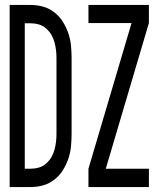

<svg xmlns="http://www.w3.org/2000/svg" viewBox="-20 -755 640 775"><path d="M337 0V-74L511 -662H337V-735H581V-662L407 -74H581V0ZM19 0V-735H104Q130 -735 154.5 -728Q179 -721 199.5 -705Q220 -689 233.5 -667.5Q247 -646 255.5 -621.5Q264 -597 266.5 -571.5Q269 -546 269 -521V-215Q269 -189 266.5 -163.5Q264 -138 255.5 -113.5Q247 -89 233.5 -67.5Q220 -46 199.5 -30Q179 -14 154.5 -7Q130 0 104 0ZM104 -74Q121 -74 136.5 -78.5Q152 -83 165 -94Q178 -105 186.5 -119Q195 -133 199.5 -149Q204 -165 206 -181.5Q208 -198 208 -215V-521Q208 -537 206 -553.5Q204 -570 199.5 -586Q195 -602 186.5 -616Q178 -630 165 -641Q152 -652 136.5 -656.5Q121 -661 104 -661H80V-74Z"/></svg>

Font: Iosevka Custom Extended
Style: Regular
Weight: 400
Width: 7
Monospace: yes
Designer: Belleve Invis
Foundry: Belleve Invis
Version: Version 11.2.4; ttfautohint (v1.8.4)